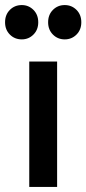

<svg xmlns="http://www.w3.org/2000/svg" viewBox="-39 -738 341 758"><path d="M76.5 0V-495H186.5V0ZM47 -582.5Q19 -582.5 0 -601.5Q-19 -620.5 -19 -650Q-19 -680 0 -699Q19 -718 47 -718Q74 -718 93 -699Q112 -680 112 -650Q112 -620.5 93 -601.5Q74 -582.5 47 -582.5ZM216.5 -582.5Q189 -582.5 170 -601.5Q151 -620.5 151 -650Q151 -680 170 -699Q189 -718 216.5 -718Q244 -718 263 -699Q282 -680 282 -650Q282 -620.5 263 -601.5Q244 -582.5 216.5 -582.5Z"/></svg>

Font: Geologica Thin Roman
Style: Regular
Weight: 400
Version: Version 1.010;gftools[0.9.28]